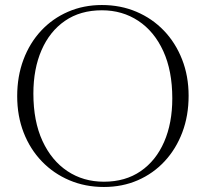

<svg xmlns="http://www.w3.org/2000/svg" viewBox="-20 -735 820 765"><path d="M386 -715Q460.5 -715 523.5 -688.2Q586.5 -661.5 633 -613Q679.5 -564.5 705.5 -498.2Q731.5 -432 731.5 -353.5Q731.5 -274 706.5 -207.8Q681.5 -141.5 636 -92.5Q590.5 -43.5 529 -16.8Q467.5 10 394 10Q319.5 10 256.5 -16.8Q193.5 -43.5 146.8 -92Q100 -140.5 74.2 -206.8Q48.5 -273 48.5 -352Q48.5 -431 73.5 -497.5Q98.5 -564 144 -612.8Q189.5 -661.5 251.2 -688.2Q313 -715 386 -715ZM394 -11Q479.5 -11 540.5 -53Q601.5 -95 634 -169.8Q666.5 -244.5 666.5 -343Q666.5 -453 630.5 -531.5Q594.5 -610 531 -652Q467.5 -694 386 -694Q300 -694 239 -652Q178 -610 145.5 -535.2Q113 -460.5 113 -362Q113 -252 149.2 -173.5Q185.5 -95 248.8 -53Q312 -11 394 -11Z"/></svg>

Font: Newsreader 60pt Light
Style: Regular
Weight: 300
Designer: Hugues Gentile
Foundry: Production Type
Version: Version 1.003